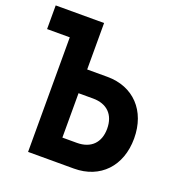

<svg xmlns="http://www.w3.org/2000/svg" viewBox="-131 -799 844 905"><g transform="rotate(20 290.5 -346.5)"><path d="M108.9 0H338.9C470.2 0 557.1 -91.3 557.1 -230C557.1 -369.1 470.2 -460.4 338.9 -460.4H237.8V-693.4H-4.9V-574.7H108.9ZM237.8 -118.7V-341.3H310.5C380.9 -341.3 421.9 -300.3 421.9 -230C421.9 -160.2 380.9 -118.7 310.5 -118.7Z"/></g></svg>

Font: Cascadia Mono NF
Style: Bold
Weight: 700
Monospace: yes
Designer: Aaron Bell
Foundry: Saja Typeworks
Version: Version 2404.023